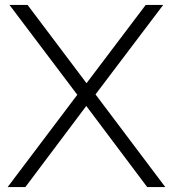

<svg xmlns="http://www.w3.org/2000/svg" viewBox="-20 -760 703 780"><path d="M578 0 330.5 -329.5 294 -375 18.5 -740H92L331.5 -422L368 -376.5L651.5 0ZM11 0 294 -375 331.5 -422 572 -740H643L368 -376.5L330.5 -329.5L83 0Z"/></svg>

Font: Encode Sans SC SemiExpanded Light
Style: Regular
Weight: 300
Width: 6
Designer: Multiple Designers
Foundry: Impallari Type
Version: Version 3.002